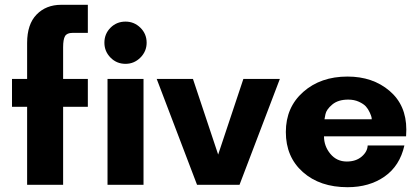

<svg xmlns="http://www.w3.org/2000/svg" viewBox="-20 -770 1748 800"><path d="M235 -750H346V-633H282Q259 -633 251 -619.5Q243 -606 243 -573V-441H346V-325H243V0H93V-325H30V-441H93V-591Q93 -669 132.5 -709.5Q172 -750 235 -750Z M415 -592Q415 -629 440.5 -654.5Q466 -680 503 -680Q539 -680 565 -654.5Q591 -629 591 -592Q591 -556 565 -530Q539 -504 503 -504Q466 -504 440.5 -530Q415 -556 415 -592ZM578 0H428V-441H578Z M1146 -441 978 0H801L633 -441H784L889 -126L994 -441Z M1332 -273H1529Q1529 -276 1528 -281.5Q1527 -287 1520.5 -301.5Q1514 -316 1504.5 -326.5Q1495 -337 1475.5 -346Q1456 -355 1431 -355Q1389 -355 1364.5 -334.5Q1340 -314 1336 -294ZM1673 -230Q1673 -226 1672.5 -216Q1672 -206 1672 -202H1330Q1330 -161 1356.5 -129Q1383 -97 1425 -97Q1463 -97 1487 -117.5Q1511 -138 1512 -164H1665Q1646 -79 1582.5 -34.5Q1519 10 1428 10Q1313 10 1242 -53Q1171 -116 1171 -220Q1171 -323 1243.5 -387Q1316 -451 1428 -451Q1533 -451 1603 -391.5Q1673 -332 1673 -230Z"/></svg>

Font: Puffins on Iceburgs(2)
Style: on-Iceburgs-Bold
Weight: 700
Version: Version 1.0